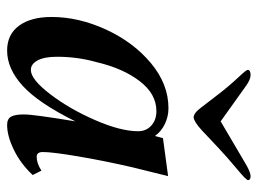

<svg xmlns="http://www.w3.org/2000/svg" viewBox="-110 -586 707 526"><g transform="rotate(90 243.0 -323.5)"><path d="M27 -112Q27 -186 61.5 -261Q96 -336 153.5 -384Q211 -432 277 -432Q300 -432 320.5 -422Q341 -412 353 -395L359 -417L463 -431L439 -334Q421 -256 409 -185Q397 -114 397 -88Q397 -71 410 -71Q428 -71 448 -84L460 -60Q429 -27 391 -8.5Q353 10 323 10Q306 10 300 -1Q294 -12 294 -36Q294 -63 313 -177Q263 -76 216 -33Q169 10 119 10Q75 10 51 -22.5Q27 -55 27 -112ZM340 -349Q340 -371 324.5 -385Q309 -399 285 -399Q238 -399 203 -353.5Q168 -308 151 -236Q136 -183 136 -127Q136 -92 146 -73.5Q156 -55 172 -55Q198 -55 238.5 -108Q279 -161 309.5 -231Q340 -301 340 -349ZM274 -523 237 -571Q218 -596 191 -625Q172 -645 172 -649Q172 -657 186 -657Q198 -657 215 -645L313 -575L432 -645Q453 -657 463 -657Q474 -657 474 -650Q474 -645 445 -621Q407 -589 388 -571L337 -523Q314 -502 302 -501Q290 -501 274 -523Z"/></g></svg>

Font: Unna Medium
Style: Italic
Weight: 500
Italic angle: -8.05°
Designer: Jorge de Buen Unna
Foundry: Omnibus-Type
Version: Version 2.008